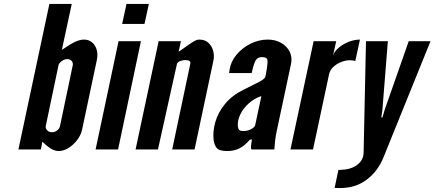

<svg xmlns="http://www.w3.org/2000/svg" viewBox="-20 -755 2195 970"><path d="M276.5 8Q302 8 327 -8Q352 -24 370.5 -48.5Q389 -73 394.5 -99L468.5 -448Q478.5 -493.5 459.5 -524.2Q440.5 -555 403.5 -555Q385.5 -555 362 -544.8Q338.5 -534.5 292.5 -503L342.5 -735H229.5L73 0H186.5L194 -39Q223.5 -11 241.5 -1.5Q259.5 8 276.5 8ZM242.5 -87Q227 -87 218 -97Q209 -107 211 -117.5L275.5 -425Q278 -436.5 292.2 -446.5Q306.5 -456.5 320.5 -456.5Q334.5 -456.5 342.2 -447Q350 -437.5 347.5 -425L283 -117.5Q280.5 -105 268.8 -96Q257 -87 242.5 -87Z M597 -634H710L732 -735H619ZM463 0H576.5L692 -547H579Z M665 0H778L873.5 -430Q876 -441.5 890 -446.5Q904 -451.5 916.5 -451.5Q945 -451.5 941.5 -433.5L850 0H963L1058 -448Q1063.5 -472.5 1057.2 -497Q1051 -521.5 1033.5 -538.2Q1016 -555 987 -555Q979.5 -555 971.5 -552.2Q963.5 -549.5 944 -536.5Q924.5 -523.5 882.5 -493.5L894 -547H781.5Z M1128 8Q1163.5 8 1190.2 -5.8Q1217 -19.5 1243 -50H1253Q1244.5 -7 1250.5 0H1366Q1368 -27.5 1369.8 -43Q1371.5 -58.5 1373.5 -69.8Q1375.5 -81 1378.5 -95L1450 -431Q1457.5 -465 1443.8 -493Q1430 -521 1401 -538Q1372 -555 1332.5 -555Q1287.5 -555 1245.5 -534Q1203.5 -513 1174.8 -478.5Q1146 -444 1140 -403.5L1137.5 -386H1251.5Q1263 -438 1273 -452.2Q1283 -466.5 1303 -466.5Q1329 -466.5 1331 -451.8Q1333 -437 1328 -407.5L1323 -377.5Q1321.5 -369.5 1318.8 -363.8Q1316 -358 1305.8 -351.2Q1295.5 -344.5 1272.8 -333Q1250 -321.5 1209 -301Q1151.5 -272.5 1116.5 -229.5Q1081.5 -186.5 1067.8 -138.2Q1054 -90 1059.5 -46Q1062.5 -23 1074.8 -7.5Q1087 8 1128 8ZM1209.5 -93Q1194 -93 1188.5 -98.8Q1183 -104.5 1182 -114Q1178.5 -145 1193.8 -176.5Q1209 -208 1237.2 -233.2Q1265.5 -258.5 1300.5 -269.5L1269.5 -124Q1267 -112 1248.8 -102.5Q1230.5 -93 1209.5 -93Z M1447.5 0H1561.5L1642.5 -380Q1647.5 -403.5 1668.8 -421.2Q1690 -439 1719 -446.8Q1748 -454.5 1775 -447L1798.5 -555Q1769.5 -555 1739.5 -542.8Q1709.5 -530.5 1687.8 -511Q1666 -491.5 1661.5 -469.5L1678.5 -547H1564.5Z M1698.5 195Q1777.5 195 1833.5 152Q1889.5 109 1917 41L2155 -547H2045L1923.5 -200.5L1912 -161.5H1906.5L1912 -200.5L1939.5 -547H1829L1817 16Q1816.5 54 1784.2 78Q1752 102 1701.5 103Q1692.5 103 1689.5 104L1670.5 194.5Q1690 195 1693.2 195Q1696.5 195 1698.5 195Z"/></svg>

Font: League Gothic SemiExpanded Italic
Style: Regular
Weight: 400
Width: 6
Designer: The League of Moveable Type
Version: Version 1.600; ttfautohint (v1.8.3)